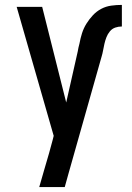

<svg xmlns="http://www.w3.org/2000/svg" viewBox="-20 -548 540 783"><path d="M140 215Q150 180 160 145.5Q170 111 180 77L195 22L199 6L48 -520H152L250 -130L297 -338Q298 -346 300 -354Q302 -362 304 -370Q308 -392 314.5 -412.5Q321 -433 332.5 -451.5Q344 -470 359 -486Q374 -502 393 -512Q412 -522 433.5 -525Q455 -528 477 -528V-440Q463 -440 450 -435.5Q437 -431 428 -420Q419 -409 414 -396Q409 -383 406 -370Q403 -357 400.5 -343Q398 -329 394 -316L276 101Q268 129 260 157.5Q252 186 244 215Z"/></svg>

Font: Iosevka Semibold
Style: Regular
Weight: 600
Monospace: yes
Designer: Belleve Invis
Foundry: Belleve Invis
Version: Version 33.2.3; ttfautohint (v1.8.4)